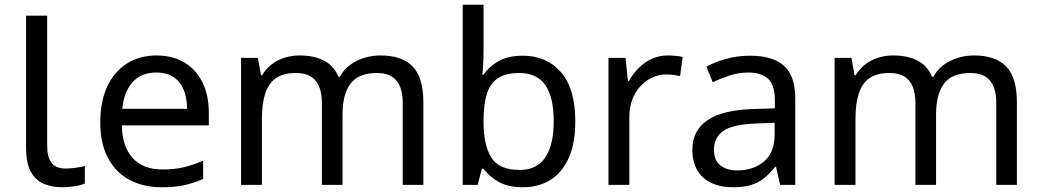

<svg xmlns="http://www.w3.org/2000/svg" viewBox="-20 -780 4391 810"><path d="M243 10Q199 10 164.5 -4.5Q130 -19 110 -55.5Q90 -92 90 -157V-714H179V-165Q179 -117 197.5 -93Q216 -69 256 -69Q278 -69 301.5 -72.5Q325 -76 338 -80V-6Q324 1 296.5 5.5Q269 10 243 10Z M640 -546Q709 -546 758.5 -516Q808 -486 834.5 -431.5Q861 -377 861 -304V-251H494Q496 -160 540.5 -112.5Q585 -65 665 -65Q716 -65 755.5 -74.5Q795 -84 837 -102V-25Q796 -7 756 1.5Q716 10 661 10Q585 10 526.5 -21Q468 -52 435.5 -113.5Q403 -175 403 -264Q403 -352 432.5 -415Q462 -478 515.5 -512Q569 -546 640 -546ZM639 -474Q576 -474 539.5 -433.5Q503 -393 496 -321H769Q769 -367 755 -401Q741 -435 712.5 -454.5Q684 -474 639 -474Z M1585 -546Q1676 -546 1721 -499.5Q1766 -453 1766 -349V0H1679V-345Q1679 -408 1652.5 -440Q1626 -472 1570 -472Q1492 -472 1458.5 -427Q1425 -382 1425 -296V0H1338V-345Q1338 -387 1326 -415.5Q1314 -444 1290 -458Q1266 -472 1228 -472Q1174 -472 1143 -449.5Q1112 -427 1098.5 -384Q1085 -341 1085 -278V0H997V-536H1068L1081 -463H1086Q1103 -491 1127.5 -509.5Q1152 -528 1182 -537Q1212 -546 1244 -546Q1306 -546 1347.5 -524Q1389 -502 1408 -456H1413Q1440 -502 1486.5 -524Q1533 -546 1585 -546Z M2020 -575Q2020 -541 2018.5 -511.5Q2017 -482 2015 -465H2020Q2043 -499 2083 -522Q2123 -545 2186 -545Q2286 -545 2346.5 -475.5Q2407 -406 2407 -268Q2407 -176 2379.5 -114Q2352 -52 2302 -21Q2252 10 2186 10Q2123 10 2083 -13Q2043 -36 2020 -68H2013L1995 0H1932V-760H2020ZM2171 -472Q2114 -472 2081 -450.5Q2048 -429 2034 -384.5Q2020 -340 2020 -271V-267Q2020 -168 2052.5 -115.5Q2085 -63 2173 -63Q2245 -63 2280.5 -116Q2316 -169 2316 -269Q2316 -370 2280.5 -421Q2245 -472 2171 -472Z M2797 -546Q2812 -546 2829.5 -544.5Q2847 -543 2860 -540L2849 -459Q2836 -462 2820.5 -464Q2805 -466 2791 -466Q2760 -466 2732 -453Q2704 -440 2682 -416.5Q2660 -393 2647.5 -360Q2635 -327 2635 -286V0H2547V-536H2619L2629 -438H2633Q2650 -468 2674 -492.5Q2698 -517 2729 -531.5Q2760 -546 2797 -546Z M3143 -545Q3241 -545 3288 -502Q3335 -459 3335 -365V0H3271L3254 -76H3250Q3227 -47 3202.5 -27.5Q3178 -8 3146.5 1Q3115 10 3070 10Q3022 10 2983.5 -7Q2945 -24 2923 -59.5Q2901 -95 2901 -149Q2901 -229 2964 -272.5Q3027 -316 3158 -320L3249 -323V-355Q3249 -422 3220 -448Q3191 -474 3138 -474Q3096 -474 3058 -461.5Q3020 -449 2987 -433L2960 -499Q2995 -518 3043 -531.5Q3091 -545 3143 -545ZM3169 -259Q3069 -255 3030.5 -227Q2992 -199 2992 -148Q2992 -103 3019.5 -82Q3047 -61 3090 -61Q3158 -61 3203 -98.5Q3248 -136 3248 -214V-262Z M4089 -546Q4180 -546 4225 -499.5Q4270 -453 4270 -349V0H4183V-345Q4183 -408 4156.5 -440Q4130 -472 4074 -472Q3996 -472 3962.5 -427Q3929 -382 3929 -296V0H3842V-345Q3842 -387 3830 -415.5Q3818 -444 3794 -458Q3770 -472 3732 -472Q3678 -472 3647 -449.5Q3616 -427 3602.5 -384Q3589 -341 3589 -278V0H3501V-536H3572L3585 -463H3590Q3607 -491 3631.5 -509.5Q3656 -528 3686 -537Q3716 -546 3748 -546Q3810 -546 3851.5 -524Q3893 -502 3912 -456H3917Q3944 -502 3990.5 -524Q4037 -546 4089 -546Z"/></svg>

Font: ltelugu85
Style: Book
Weight: 400
Designer: Jelle Bosma - Monotype Design Team
Foundry: Monotype Imaging Inc.
Version: Version 2.003